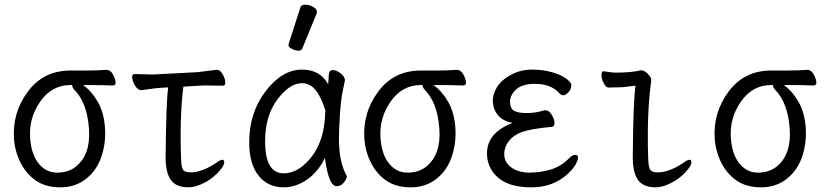

<svg xmlns="http://www.w3.org/2000/svg" viewBox="-20 -784 3540 822"><path d="M40 -189Q32 -301 99 -391.5Q166 -482 281 -482H343Q400 -482 435 -485H436Q453 -485 463.5 -465.5Q474 -446 475 -432Q476 -418 462 -418Q414 -420 351 -420H336Q373 -393 399 -347.5Q425 -302 429.5 -237Q434 -172 414 -113Q394 -54 348 -18Q302 18 238.5 18Q175 18 133.5 -11Q92 -40 68 -87.5Q44 -135 40 -189ZM304 -70Q369 -122 361 -233Q353 -344 299 -399Q290 -409 289 -417V-420H282Q202 -420 152.5 -349.5Q103 -279 109 -193Q114 -123 145.5 -84Q177 -45 224.5 -45Q272 -45 304 -70Z M787 18Q734 18 711.5 -13.5Q689 -45 689 -110Q691 -343 700 -410L667 -408Q649 -407 622.5 -403Q596 -399 585 -398H584Q571 -398 559.5 -415.5Q548 -433 546 -450Q544 -467 557 -467L634 -465L825 -475Q846 -477 870.5 -480.5Q895 -484 907 -485H909Q922 -485 932.5 -467.5Q943 -450 944.5 -433.5Q946 -417 934 -417L869 -418Q859 -418 849 -418Q839 -418 831 -417L765 -413Q749 -285 755 -108Q756 -69 763.5 -57.5Q771 -46 797 -46Q844 -46 906 -87Q923 -100 932 -100Q940 -100 940 -89Q940 -79 927.5 -62Q915 -45 893 -26.5Q871 -8 841 5Q811 18 787 18Z M1195 18Q1127 18 1087 -32Q1047 -82 1047 -175Q1047 -302 1117.5 -394Q1188 -486 1273 -486Q1351 -486 1385 -423Q1387 -445 1388 -466Q1389 -484 1404.5 -484Q1420 -484 1437.5 -470.5Q1455 -457 1457 -442Q1452 -420 1444 -377Q1439 -347 1436 -306Q1431 -225 1431 -193Q1431 -91 1463 -34L1465 -29Q1465 -19 1452.5 -3Q1440 13 1422 13Q1406 13 1395.5 -8.5Q1385 -30 1379 -60.5Q1373 -91 1371 -108Q1343 -49 1295 -15.5Q1247 18 1195 18ZM1194 -42Q1236 -42 1274 -72Q1367 -147 1372 -296Q1372 -304 1373 -311Q1362 -347 1346 -376Q1318 -428 1273 -428Q1220 -428 1167.5 -358Q1115 -288 1115 -180Q1115 -42 1194 -42ZM1274 -576Q1271 -567 1257.5 -567Q1244 -567 1229.5 -575Q1215 -583 1215 -589.5Q1215 -596 1216 -597L1266 -752Q1269 -764 1286.5 -764Q1304 -764 1320.5 -754.5Q1337 -745 1337 -732Q1337 -729 1336 -727Z M1540 -189Q1532 -301 1599 -391.5Q1666 -482 1781 -482H1843Q1900 -482 1935 -485H1936Q1953 -485 1963.5 -465.5Q1974 -446 1975 -432Q1976 -418 1962 -418Q1914 -420 1851 -420H1836Q1873 -393 1899 -347.5Q1925 -302 1929.5 -237Q1934 -172 1914 -113Q1894 -54 1848 -18Q1802 18 1738.5 18Q1675 18 1633.5 -11Q1592 -40 1568 -87.5Q1544 -135 1540 -189ZM1804 -70Q1869 -122 1861 -233Q1853 -344 1799 -399Q1790 -409 1789 -417V-420H1782Q1702 -420 1652.5 -349.5Q1603 -279 1609 -193Q1614 -123 1645.5 -84Q1677 -45 1724.5 -45Q1772 -45 1804 -70Z M2410 -39Q2348 18 2255.5 18Q2163 18 2116 -20.5Q2069 -59 2065 -119Q2060 -214 2175 -258Q2134 -265 2113 -289.5Q2092 -314 2090 -346.5Q2088 -379 2107.5 -410.5Q2127 -442 2168 -464Q2209 -486 2257 -486Q2305 -486 2344.5 -474.5Q2384 -463 2404.5 -447Q2425 -431 2426 -422Q2427 -402 2413.5 -389Q2400 -376 2392.5 -376Q2385 -376 2380 -380L2370 -390Q2334 -425 2271 -425Q2214 -425 2188 -399.5Q2162 -374 2163.5 -346Q2165 -318 2182 -309Q2199 -300 2236.5 -300Q2274 -300 2311 -312H2315Q2330 -312 2341.5 -293.5Q2353 -275 2354 -258.5Q2355 -242 2341 -241Q2250 -232 2213.5 -218.5Q2177 -205 2157 -178Q2137 -151 2139 -118.5Q2141 -86 2171.5 -65.5Q2202 -45 2246.5 -45Q2291 -45 2335.5 -57.5Q2380 -70 2416 -106Q2430 -121 2442 -121Q2454 -121 2454.5 -110.5Q2455 -100 2445 -81Q2435 -62 2410 -39Z M2787 18Q2734 18 2711.5 -13.5Q2689 -45 2689 -110Q2691 -356 2701 -417L2689 -416Q2650 -410 2624.5 -410Q2599 -410 2586 -409Q2574 -409 2564.5 -428Q2555 -447 2555 -462Q2555 -479 2564 -479Q2602 -473 2613 -473Q2684 -473 2724 -483Q2743 -483 2761 -459Q2771 -447 2767 -430Q2749 -297 2755 -108Q2756 -69 2763.5 -57.5Q2771 -46 2797 -46Q2844 -46 2906 -87Q2923 -100 2932 -100Q2940 -100 2940 -89Q2940 -79 2927.5 -62Q2915 -45 2893 -26.5Q2871 -8 2841 5Q2811 18 2787 18Z M3040 -189Q3032 -301 3099 -391.5Q3166 -482 3281 -482H3343Q3400 -482 3435 -485H3436Q3453 -485 3463.5 -465.5Q3474 -446 3475 -432Q3476 -418 3462 -418Q3414 -420 3351 -420H3336Q3373 -393 3399 -347.5Q3425 -302 3429.5 -237Q3434 -172 3414 -113Q3394 -54 3348 -18Q3302 18 3238.5 18Q3175 18 3133.5 -11Q3092 -40 3068 -87.5Q3044 -135 3040 -189ZM3304 -70Q3369 -122 3361 -233Q3353 -344 3299 -399Q3290 -409 3289 -417V-420H3282Q3202 -420 3152.5 -349.5Q3103 -279 3109 -193Q3114 -123 3145.5 -84Q3177 -45 3224.5 -45Q3272 -45 3304 -70Z"/></svg>

Font: LXGW WenKai Mono TC
Style: Regular
Weight: 400
Designer: LXGW / Fontworks Inc.
Foundry: LXGW / Fontworks Inc.
Version: Version 1.330